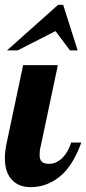

<svg xmlns="http://www.w3.org/2000/svg" viewBox="-28 -770 357 796"><path d="M212.9 -750H233.9L293.9 -561H262.2L202.1 -641.1L44.9 -561H1ZM23.4 -22.5Q-7.8 -53.7 -7.8 -113.8Q-7.8 -142.1 0 -179.2L67.9 -500H211.9L140.1 -160.2Q136.2 -147.5 136.2 -127.9Q136.2 -107.4 145.8 -99.1Q155.3 -90.8 176.8 -90.8Q191.4 -90.8 205.3 -97.4Q219.2 -104 231 -115.7Q254.9 -139.6 267.1 -179.2H309.1Q282.2 -103.5 241.7 -58.6Q207.5 -22 164.6 -5.9Q133.3 5.9 99.1 5.9Q51.3 5.9 23.4 -22.5Z"/></svg>

Font: Pattaya
Style: Regular
Weight: 400
Designer: Pablo Impallari / Thai characters Designed by Thanarat Vachiruckul and Suppakit Chalermlarp
Foundry: Pablo Impallari
Version: Version 1.007;September 16, 2023;FontCreator 15.0.0.2934 64-